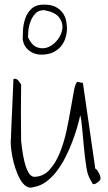

<svg xmlns="http://www.w3.org/2000/svg" viewBox="-20 -825 478 847"><path d="M128.9 0Q110.4 6.8 95.2 -3.4Q80.1 -13.7 68.4 -34.7Q56.6 -55.7 47.9 -82.5Q39.1 -109.4 34.2 -135.7Q29.3 -162.1 27.8 -183.6Q26.4 -205.1 28.3 -214.8Q28.3 -224.6 29.3 -245.1Q30.3 -265.6 31.2 -291.5Q32.2 -317.4 33.7 -345.2Q35.2 -373 36.1 -399.4Q37.1 -425.8 38.1 -445.8Q39.1 -465.8 39.1 -475.6Q41 -475.6 42 -476.6L44.9 -477.5Q54.7 -477.5 61.5 -468.8Q68.4 -460 73.2 -452.1Q73.2 -438.5 72.8 -403.3Q72.3 -368.2 72.3 -328.1Q72.3 -288.1 72.8 -252.4Q73.2 -216.8 73.2 -203.1Q74.2 -191.4 77.6 -166.5Q81.1 -141.6 86.9 -115.7Q92.8 -89.8 103 -68.8Q113.3 -47.9 128.9 -44.9Q169.9 -44.9 197.8 -75.2Q225.6 -105.5 244.1 -151.4Q262.7 -197.3 273.9 -250.5Q285.2 -303.7 293 -350.6Q300.8 -397.5 307.1 -429.2Q313.5 -460.9 322.3 -463.9L345.7 -459L400.4 -81.1Q406.2 -78.1 410.2 -72.3Q414.1 -66.4 417.5 -59.6Q420.9 -52.7 422.4 -45.9Q423.8 -39.1 423.8 -36.1Q421.9 -29.3 412.1 -21.5Q402.3 -13.7 395.5 -12.7H391.6Q390.6 -12.7 389.6 -12.7Q387.7 -15.6 384.3 -22Q380.9 -28.3 377 -35.2Q373 -42 370.6 -49.3Q368.2 -56.6 367.2 -58.6Q364.3 -68.4 360.8 -88.9Q357.4 -109.4 354.5 -134.3Q351.6 -159.2 349.1 -187Q346.7 -214.8 344.2 -240.7Q341.8 -266.6 339.4 -286.6Q336.9 -306.6 334 -316.4Q329.1 -293.9 320.3 -263.2Q311.5 -232.4 298.3 -198.2Q285.2 -164.1 268.6 -131.3Q252 -98.6 231 -70.8Q210 -43 184.6 -23.9Q159.2 -4.9 128.9 0ZM80.1 -655.3Q80.1 -668.9 81.5 -693.4Q83 -717.8 91.3 -743.2Q99.6 -768.6 119.1 -786.6Q138.7 -804.7 173.8 -804.7Q207 -804.7 226.6 -793.9Q246.1 -783.2 257.3 -767.1Q268.6 -751 272 -731.9Q275.4 -712.9 275.4 -698.2Q275.4 -680.7 270 -661.1Q264.6 -641.6 252 -624.5Q239.3 -607.4 217.3 -595.7Q195.3 -584 163.1 -584Q141.6 -584 126 -591.3Q110.4 -598.6 100.1 -609.4Q89.8 -620.1 85 -632.8Q80.1 -645.5 80.1 -655.3ZM103.5 -661.1Q120.1 -624 145.5 -615.7Q170.9 -607.4 194.3 -617.7Q217.8 -627.9 235.4 -651.4Q252.9 -674.8 255.4 -700.7Q257.8 -726.6 240.2 -749Q222.7 -771.5 174.8 -780.3Q149.4 -780.3 135.3 -764.6Q121.1 -749 113.8 -728Q106.4 -707 105 -687.5Q103.5 -668 103.5 -661.1Z"/></svg>

Font: Waiting for the Sunrise
Style: Regular
Weight: 300
Version: Version 1.001 2001